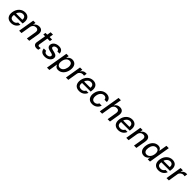

<svg xmlns="http://www.w3.org/2000/svg" viewBox="764 -3326 6130 6130"><g transform="rotate(45 3828.5 -261.0)"><path d="M259.2 11C387.1 11 482.2 -62.5 515.3 -162.6H412.6C388.5 -108.7 335.9 -76.7 274.9 -76.7C179 -76.7 128.2 -121.1 146.7 -240.8H535.2L541.2 -278.4C573.2 -475.9 469.5 -552.6 345.2 -552.6C193.5 -552.6 73.9 -436.8 46.2 -269.2C17.8 -99.8 98.4 11 259.2 11ZM160.5 -320.3C175.4 -392 248.9 -464.8 331.7 -464.8C414.1 -464.8 457.7 -403.8 443.5 -320.3Z M779.5 -323.9C795.1 -410.9 855.8 -460.6 930 -460.6C1002.5 -460.6 1038 -413 1024.9 -334.2L969.1 0H1075.3L1133.5 -346.9C1155.9 -482.2 1092.3 -552.6 981.9 -552.6C899.9 -552.6 839.1 -514.9 804.7 -456.7H797.9L812.9 -545.5H710.9L620 0H726.2Z M1562.5 -545.5H1450.3L1471.9 -676.1H1365.8L1344.1 -545.5H1264.6L1250.7 -460.2H1330.3L1277 -138.1C1260.3 -39.4 1327.1 8.5 1411.2 7.1C1445.3 6.7 1469.1 0.4 1483.3 -4.3L1499.3 -95.9C1475.5 -89.8 1457 -87.4 1440 -87.4C1405.5 -87.4 1376.1 -98.7 1386 -160.2L1436.1 -460.2H1548.7Z M1950.3 -395.2H2049.7C2045.8 -497.9 1985.4 -552.6 1872.2 -552.6C1750 -552.6 1652.7 -488.6 1636.7 -393.1C1623.2 -314.6 1663 -262.8 1761.7 -239.7L1849.8 -219.5C1901.3 -207 1920.8 -185.7 1915.1 -152C1908.4 -109 1855.8 -74.2 1786.9 -74.6C1728.7 -74.6 1693.2 -101.9 1683.6 -155.5L1578.1 -156.2C1586.6 -43.7 1658 11 1778.4 11C1907 11 2008.9 -57.9 2025.2 -155.5C2038 -234 1996.1 -282 1899.5 -305L1815.7 -324.9C1758.5 -339.1 1737.2 -359 1743.3 -394.2C1750 -437.5 1801.5 -468.4 1862.6 -468.4C1925.1 -468.4 1946 -435.4 1950.3 -395.2Z M2081.7 204.5H2188.6L2236.9 -84.9H2243.3C2256.7 -50.1 2285.2 10.7 2384.9 10.7C2517 10.7 2630.7 -95.2 2660.2 -271.7C2688.9 -448.5 2609.4 -552.6 2478 -552.6C2376.1 -552.6 2329.2 -490.8 2305.4 -457H2296.5L2311.1 -545.5H2207.4ZM2266 -272.7C2284.1 -386.7 2346.9 -462.4 2440 -462.4C2535.5 -462.4 2569.6 -381 2552.6 -272.7C2533.7 -163.4 2471.2 -79.9 2376.8 -79.9C2285.2 -79.9 2247.2 -158 2266 -272.7Z M2733.3 0H2839.5L2894.2 -333.1C2907 -404.5 2970.2 -456 3045.1 -456C3067.5 -456 3092 -452.1 3100.1 -449.6L3117.2 -551.1C3106.2 -553.3 3085.9 -553.6 3072.4 -553.6C3008.5 -553.6 2947.1 -517.4 2918 -458.8H2912.3L2926.8 -545.5H2824.2Z M3332.4 11C3460.2 11 3555.4 -62.5 3588.4 -162.6H3485.8C3461.6 -108.7 3409.1 -76.7 3348 -76.7C3252.1 -76.7 3201.3 -121.1 3219.8 -240.8H3608.3L3614.3 -278.4C3646.3 -475.9 3542.6 -552.6 3418.3 -552.6C3266.7 -552.6 3147 -436.8 3119.3 -269.2C3090.9 -99.8 3171.5 11 3332.4 11ZM3233.7 -320.3C3248.6 -392 3322.1 -464.8 3404.8 -464.8C3487.2 -464.8 3530.9 -403.8 3516.7 -320.3Z M3921.2 11C4049.7 11 4145.2 -66.4 4176.1 -172.6H4072.4C4049 -113.6 3997.5 -78.8 3936.8 -78.8C3846.6 -78.8 3800.8 -153.8 3821 -272.7C3839.5 -389.6 3911.2 -463.1 4000.4 -463.1C4067.8 -463.1 4102.3 -420.5 4105.1 -369.3H4208.5C4214.8 -479.4 4137.8 -552.6 4013.8 -552.6C3859.7 -552.6 3740.4 -436.8 3713.8 -270.2C3686.1 -105.8 3762.8 11 3921.2 11Z M4420.5 -323.9C4435.7 -410.9 4498.9 -460.6 4574.6 -460.6C4647 -460.6 4683.2 -414.1 4670.1 -334.2L4614.7 0H4720.9L4779.1 -346.9C4801.1 -483.3 4737.9 -552.6 4626.1 -552.6C4540.8 -552.6 4483 -516 4448.5 -456.7H4441.8L4486.5 -727.3H4381.7L4261 0H4367.2Z M5095.9 11C5223.7 11 5318.9 -62.5 5351.9 -162.6H5249.3C5225.1 -108.7 5172.6 -76.7 5111.5 -76.7C5015.6 -76.7 4964.8 -121.1 4983.3 -240.8H5371.8L5377.8 -278.4C5409.8 -475.9 5306.1 -552.6 5181.8 -552.6C5030.2 -552.6 4910.5 -436.8 4882.8 -269.2C4854.4 -99.8 4935 11 5095.9 11ZM4997.2 -320.3C5012.1 -392 5085.6 -464.8 5168.3 -464.8C5250.7 -464.8 5294.4 -403.8 5280.2 -320.3Z M5616.1 -323.9C5631.7 -410.9 5692.5 -460.6 5766.7 -460.6C5839.1 -460.6 5874.6 -413 5861.5 -334.2L5805.8 0H5911.9L5970.2 -346.9C5992.5 -482.2 5929 -552.6 5818.5 -552.6C5736.5 -552.6 5675.8 -514.9 5641.3 -456.7H5634.6L5649.5 -545.5H5547.6L5456.7 0H5562.9Z M6257.1 10.7C6356.2 10.7 6405.2 -50.1 6430.4 -84.9H6439.3L6424.7 0H6528.4L6649.1 -727.3H6543L6497.9 -457H6491.8C6478.7 -490.8 6452.4 -552.6 6350.9 -552.6C6219.1 -552.6 6104.8 -448.5 6075.3 -271.7C6046.2 -95.2 6124.3 10.7 6257.1 10.7ZM6183.2 -272.7C6200.6 -381 6260.3 -462.4 6356.2 -462.4C6448.9 -462.4 6488.6 -386.7 6469.8 -272.7C6450.6 -158 6384.6 -79.9 6293 -79.9C6198.2 -79.9 6164.8 -163.4 6183.2 -272.7Z M6913 11C7040.8 11 7136 -62.5 7169 -162.6H7066.4C7042.3 -108.7 6989.7 -76.7 6928.6 -76.7C6832.7 -76.7 6782 -121.1 6800.4 -240.8H7188.9L7195 -278.4C7226.9 -475.9 7123.2 -552.6 6998.9 -552.6C6847.3 -552.6 6727.6 -436.8 6699.9 -269.2C6671.5 -99.8 6752.1 11 6913 11ZM6814.3 -320.3C6829.2 -392 6902.7 -464.8 6985.4 -464.8C7067.8 -464.8 7111.5 -403.8 7097.3 -320.3Z M7273.4 0H7379.6L7434.3 -333.1C7447.1 -404.5 7510.3 -456 7585.2 -456C7607.6 -456 7632.1 -452.1 7640.3 -449.6L7657.3 -551.1C7646.3 -553.3 7626.1 -553.6 7612.6 -553.6C7548.7 -553.6 7487.2 -517.4 7458.1 -458.8H7452.4L7467 -545.5H7364.3Z"/></g></svg>

Font: Margiela Sans Medium
Style: Italic
Weight: 500
Italic angle: -9.39999°
Designer: Stefan Endress, Andreas Faust
Version: Version 1.100;FEAKit 1.0